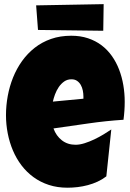

<svg xmlns="http://www.w3.org/2000/svg" viewBox="-20 -876 617 908"><path d="M569.8 -394.5Q569.8 -352.1 564 -309.6Q480.5 -304.2 397.9 -292.2Q315.4 -280.3 232.9 -268.6Q245.6 -233.4 272.7 -212.4Q299.8 -191.4 337.4 -191.4Q356.9 -191.4 380.1 -198.7Q403.3 -206.1 426.3 -217Q449.2 -228 470.2 -240.7Q491.2 -253.4 506.3 -263.7L482.9 -42Q463.9 -27.3 441.7 -17.1Q419.4 -6.8 395.5 -0.5Q371.6 5.9 347.2 8.8Q322.8 11.7 299.3 11.7Q251 11.7 210.9 -1.5Q170.9 -14.6 138.4 -38.3Q106 -62 81.5 -94.2Q57.1 -126.5 41 -164.6Q24.9 -202.6 16.6 -245.1Q8.3 -287.6 8.3 -331.1Q8.3 -376.5 16.6 -421.9Q24.9 -467.3 41.7 -509.3Q58.6 -551.3 84.2 -587.2Q109.9 -623 144 -649.9Q178.2 -676.8 221.4 -691.9Q264.6 -707 316.9 -707Q360.4 -707 396.2 -695.1Q432.1 -683.1 460.2 -661.9Q488.3 -640.6 509 -611.3Q529.8 -582 543.2 -547.1Q556.6 -512.2 563.2 -473.4Q569.8 -434.6 569.8 -394.5ZM374.5 -419.9Q374.5 -433.6 371.6 -448Q368.7 -462.4 362.1 -474.1Q355.5 -485.8 344.7 -493.4Q334 -501 317.9 -501Q298.3 -501 283.4 -490.5Q268.6 -480 257.8 -464.1Q247.1 -448.2 240.2 -429.7Q233.4 -411.1 230 -395.5L374.5 -409.2ZM468.3 -730.5 159.7 -734.4 150.9 -850.6 470.2 -856.4Z"/></svg>

Font: Luckiest Guy
Style: Regular
Weight: 400
Designer: Astigmatic (AOETI)
Foundry: Astigmatic (AOETI)
Version: Version 1.000